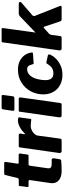

<svg xmlns="http://www.w3.org/2000/svg" viewBox="771 -1553 792 2374"><g transform="rotate(-90 1167.0 -366.0)"><path d="M237 0C290 0 332 -2 364 -5C377 -6 384 -13 386 -28L397 -99C397 -100 397 -101 397 -102C397 -112 389 -123 380 -123H332C289 -123 273 -133 273 -161C273 -167 273 -172 274 -176L305 -391C307 -403 313 -409 322 -409H422C437 -409 442 -411 443 -423L456 -515C456 -516 456 -517 456 -518C456 -527 450 -531 436 -531H341C334 -531 330 -536 330 -541V-543L351 -684C352 -687 352 -690 352 -694C352 -705 348 -710 339 -710H210C198 -710 193 -706 190 -697L153 -547C150 -538 144 -530 136 -530H72C59 -530 55 -529 54 -518L43 -434C42 -431 42 -428 42 -424C42 -414 46 -409 54 -409H110C121 -409 128 -405 128 -397V-396L90 -136C89 -131 89 -124 89 -115C89 -44 148 0 237 0Z M611 0C632 0 637 -2 640 -21L678 -299C684 -338 746 -382 794 -382C814 -382 840 -380 871 -376C872 -376 873 -376 874 -376C879 -376 884 -378 885 -394L903 -524C903 -525 903 -525 903 -526C903 -536 891 -540 862 -540C840 -540 814 -533 785 -518C756 -503 730 -483 708 -460C705 -455 702 -453 699 -453C696 -453 695 -456 695 -461V-466L702 -506C702 -508 702 -510 702 -512C702 -524 697 -530 687 -530H547C536 -530 532 -527 531 -514L462 -28C462 -27 462 -26 462 -25C462 -12 469 0 486 0Z M1180 -725C1180 -736 1176 -742 1169 -742H1020C1009 -742 1003 -735 1001 -721L985 -613C984 -611 984 -608 984 -603C984 -590 989 -584 999 -584H1133C1156 -584 1161 -587 1164 -606ZM1149 -506C1149 -508 1149 -510 1149 -512C1149 -524 1146 -530 1138 -530H989C977 -530 973 -527 972 -514L903 -28C903 -27 903 -26 903 -24C903 -10 910 0 927 0H1051C1074 0 1078 -2 1081 -21Z M1493 -540C1434 -540 1381 -526 1334 -497C1241 -440 1187 -339 1187 -227C1187 -86 1284 10 1429 10C1474 10 1514 2 1549 -15C1618 -48 1659 -99 1678 -140C1680 -145 1681 -150 1681 -154C1681 -163 1676 -169 1669 -170L1587 -188C1584 -189 1581 -189 1577 -189C1574 -189 1572 -188 1570 -185C1533 -125 1504 -102 1445 -102C1392 -102 1363 -133 1363 -204C1363 -235 1368 -268 1377 -303C1395 -371 1435 -426 1496 -426C1536 -426 1544 -408 1556 -369C1559 -354 1563 -346 1569 -346H1571L1688 -354C1701 -355 1705 -357 1705 -366V-369C1697 -454 1627 -540 1493 -540Z M2280 -21 2157 -332C2156 -337 2155 -341 2155 -342C2155 -353 2165 -361 2168 -364L2324 -499C2328 -504 2330 -509 2330 -513C2330 -522 2321 -530 2308 -530H2185C2176 -530 2166 -526 2155 -518L1961 -332C1954 -325 1953 -322 1952 -322C1952 -322 1952 -322 1952 -322V-325L2006 -717C2007 -719 2007 -722 2007 -726C2007 -737 2003 -742 1995 -742H1846C1835 -742 1831 -739 1830 -726L1731 -28C1731 -26 1731 -24 1731 -23C1731 -11 1737 0 1756 0H1880C1901 0 1907 -2 1908 -21L1923 -128C1924 -138 1929 -147 1938 -156L2005 -216C2010 -220 2014 -222 2017 -222C2020 -222 2023 -219 2025 -213L2086 -28C2091 -11 2099 0 2114 0H2265C2276 0 2282 -4 2282 -13Z"/></g></svg>

Font: Libre Franklin ExtraBold
Style: Italic
Weight: 800
Italic angle: -8°
Designer: Pablo Impallari, Rodrigo Fuenzalida
Foundry: Impallari Type
Version: Version 1.002; ttfautohint (v1.5)